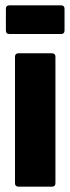

<svg xmlns="http://www.w3.org/2000/svg" viewBox="-20 -697 262 717"><path d="M49 0Q36 0 36 -13V-485Q36 -498 49 -498H174Q187 -498 187 -485V-13Q187 0 174 0ZM15 -570Q2 -570 2 -583V-664Q2 -677 15 -677H208Q221 -677 221 -664V-583Q221 -570 208 -570Z"/></svg>

Font: Sofia Sans Condensed Black
Style: Regular
Weight: 900
Designer: Botio Nikoltchev, Ani Petrova
Foundry: lettersoup
Version: Version 4.101